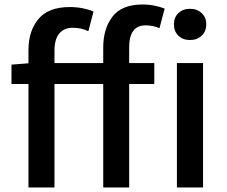

<svg xmlns="http://www.w3.org/2000/svg" viewBox="-20 -830 1004 850"><path d="M763.2 0V-550.8H878.9V0ZM820.8 -652.8Q789.6 -652.8 769.8 -671.9Q750 -690.9 750 -723.1Q750 -752.9 769.8 -772Q789.6 -791 820.8 -791Q852.5 -791 872.8 -772Q893.1 -752.9 893.1 -723.1Q893.1 -690.9 872.8 -671.9Q852.5 -652.8 820.8 -652.8ZM30.8 -458V-543.9L106 -549.8V-607.9Q106 -692.9 150.1 -745.8Q194.3 -798.8 289.1 -798.8Q318.4 -798.8 345.7 -793.5Q373 -788.1 394 -778.8L371.1 -691.9Q354.5 -699.7 337.9 -703.4Q321.3 -707 300.8 -707Q263.7 -707 242.4 -681.6Q221.2 -656.2 221.2 -606V-550.8H437V-619.1Q437 -703.6 478.3 -756.8Q519.5 -810.1 610.8 -810.1Q639.6 -810.1 665 -804.7Q690.4 -799.3 709 -792L686 -705.1Q670.9 -711.9 655 -714.8Q639.2 -717.8 625 -717.8Q551.8 -717.8 551.8 -620.1V-550.8H663.1V-458H551.8V0H437V-458H221.2V0H106V-458Z"/></svg>

Font: Source Han Sans CN Medium
Style: Regular
Weight: 500
Designer: Ryoko NISHIZUKA  (kana, bopomofo & ideographs); Paul D. Hunt (Latin, Greek & Cyrillic); Sandoll Communications , Soo-you
Foundry: Adobe
Version: Version 2.004;hotconv 1.0.118;makeotfexe 2.5.65603